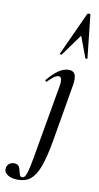

<svg xmlns="http://www.w3.org/2000/svg" viewBox="-210 -778 568 1099"><g transform="rotate(10 74.0 -228.5)"><path d="M-102 229Q-102 209 -89.5 197.5Q-77 186 -60 186Q-39 186 -31.5 197Q-24 208 -20 228Q-17 243 -13 250Q-9 257 0 257Q12 257 20 240Q28 223 36.5 182.5Q45 142 60 52L121 -297Q123 -306 123 -321Q123 -349 106 -349Q83 -349 44 -307Q43 -306 41 -306Q38 -306 35.5 -309.5Q33 -313 36 -316Q71 -357 99.5 -376Q128 -395 156 -395Q178 -395 188 -383Q198 -371 198 -346Q198 -326 194 -306L137 27Q120 122 100 175Q80 228 51.5 251.5Q23 275 -22 275Q-58 275 -80 261.5Q-102 248 -102 229ZM238 -477 192 -600 101 -474Q100 -473 97 -473Q94 -473 91.5 -474.5Q89 -476 90 -478L204 -727Q207 -732 215 -732Q223 -732 223 -727L250 -478Q250 -475 244.5 -474.5Q239 -474 238 -477Z"/></g></svg>

Font: Cormorant Garamond SemiBold
Style: Italic
Weight: 600
Italic angle: -10°
Designer: Christian Thalmann (Catharsis Fonts)
Foundry: Catharsis Fonts
Version: Version 4.000